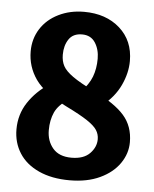

<svg xmlns="http://www.w3.org/2000/svg" viewBox="-46 -612 530 662"><g transform="rotate(5 219.0 -280.5)"><path d="M21.5 -148.4Q21.5 -200.2 48.8 -241.7Q76.2 -283.2 121.1 -312.5L192.4 -266.6Q157.2 -244.1 145 -217.3Q132.8 -190.4 132.8 -155.3Q132.8 -118 154.3 -92.7Q175.8 -67.4 218.7 -67.4Q260.8 -67.4 282.3 -89.4Q303.7 -111.4 303.7 -138.5Q303.7 -156.2 294.4 -170.4Q285.2 -184.6 260.3 -201.2Q235.4 -217.8 186 -242Q107.4 -281.2 77.1 -324.6Q46.9 -367.9 46.9 -420.9Q46.9 -464 68.8 -498.6Q90.8 -533.2 130.4 -552.7Q170 -572.3 218.9 -572.3Q294.9 -572.3 342.8 -529.8Q390.6 -487.3 390.6 -417Q390.6 -375.4 370.6 -332.7Q350.6 -290 308.6 -256.8L231.4 -297.9Q257.8 -324.2 268.6 -352.5Q279.3 -380.9 279.3 -415Q279.3 -447.3 264.2 -470.7Q249 -494.1 218.6 -494.1Q187.5 -494.1 172.9 -472.4Q158.2 -450.6 158.2 -418.9Q158.2 -396.5 167 -379.9Q175.8 -363.3 201.2 -345.2Q226.6 -327.1 278.3 -301.8Q349.6 -267.6 382.3 -230.5Q415 -193.4 415 -138.1Q415 -98.8 391.4 -64.7Q367.8 -30.5 323.6 -9.9Q279.5 10.7 218.9 10.7Q157.2 10.7 112.3 -9.8Q67.4 -30.3 44.5 -66.4Q21.5 -102.5 21.5 -148.4Z"/></g></svg>

Font: Sudo Var
Style: Regular
Weight: 400
Monospace: yes
Designer: Jens Kutilek
Foundry: Jens Kutilek
Version: Version 0.065;FEAKit 1.0